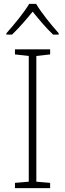

<svg xmlns="http://www.w3.org/2000/svg" viewBox="-20 -968 334 988"><path d="M166 -948H130C106 -906 50 -838 13 -797V-790H42C78 -824 118 -871 148 -908C178 -871 217 -824 253 -790H282V-797C245 -838 190 -906 166 -948ZM238 0V-27L167 -33V-680L238 -688V-714H57V-688L128 -680V-33L57 -27V0Z"/></svg>

Font: Noto Sans Georgian ExtraLight
Style: Regular
Weight: 200
Designer: Monotype Design Team, Akaki Razmadze
Foundry: Google LLC
Version: Version 2.005